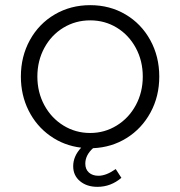

<svg xmlns="http://www.w3.org/2000/svg" viewBox="-20 -563 699 745"><path d="M534 -266Q534 -327 507 -377Q480 -427 433.5 -455.5Q387 -484 330 -484Q273 -484 226 -455.5Q179 -427 152 -377Q125 -327 125 -266Q125 -205 152 -155Q179 -105 226 -76Q273 -47 330 -47Q386 -47 433 -76Q480 -105 507 -155Q534 -205 534 -266ZM330 -543Q406 -543 467 -507Q528 -471 563 -407.5Q598 -344 598 -266Q598 -189 564 -126.5Q530 -64 471.5 -27.5Q413 9 341 12Q311 39 311 72Q311 94 325 106.5Q339 119 362 119Q392 119 429 93L451 127Q410 162 358 162Q317 162 290.5 140Q264 118 264 82Q264 43 295 10Q228 2 174.5 -36Q121 -74 91 -134Q61 -194 61 -266Q61 -344 96 -407.5Q131 -471 192.5 -507Q254 -543 330 -543Z"/></svg>

Font: Evergrow Sans
Style: Light
Weight: 300
Foundry: 10Web
Version: Version 1.000